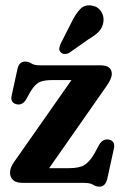

<svg xmlns="http://www.w3.org/2000/svg" viewBox="-20 -683 456 717"><path d="M377.5 -361 163.5 -55H236.5Q275.5 -55 294.2 -66Q313 -77 332 -108.5L350 -142Q364.5 -166.5 387.5 -161.5Q411 -156 405.5 -129L381 -17Q374 14 352 14Q338 14 327.8 7Q317.5 0 293 0H66.5Q40 0 28.8 -10.5Q17.5 -21 17.5 -38.5Q17.5 -57 32.5 -78L247 -384H175Q143 -384 126.5 -375.8Q110 -367.5 93.5 -340.5L78 -312.5Q64 -288 40.5 -294Q18 -300 23.5 -326L45 -424.5Q51 -453 74 -453Q87.5 -453 97.5 -446Q107.5 -439 131 -439H355.5Q397.5 -439 397.5 -406.5Q397.5 -389.5 377.5 -361ZM247 -599.5Q262 -631 279.5 -649Q297 -667 324 -662Q346.5 -658 358 -639.5Q369.5 -621 366 -600Q362.5 -579.5 349.2 -565.2Q336 -551 310 -536L239 -486Q231 -481.5 221.8 -481.5Q212.5 -481.5 207 -487.5Q200 -495 201.5 -503.8Q203 -512.5 207.5 -522Z"/></svg>

Font: Fraunces 144pt SuperSoft SemiBold
Style: Regular
Weight: 600
Version: Version 1.000;[b76b70a41]